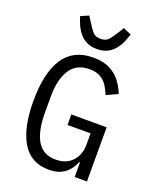

<svg xmlns="http://www.w3.org/2000/svg" viewBox="-170 -1038 940 1149"><g transform="rotate(20 300.0 -463.0)"><path d="M444 -93H439Q428 -66 409 -42Q390 -18 359.5 -3Q329 12 281 12Q168 12 112 -80.5Q56 -173 56 -344Q56 -523 117.5 -616.5Q179 -710 305 -710Q371 -710 413.5 -687.5Q456 -665 481.5 -630Q507 -595 522 -557L450 -524Q438 -555 421 -580.5Q404 -606 377 -621.5Q350 -637 308 -637Q224 -637 184.5 -574Q145 -511 145 -406V-298Q145 -228 160 -174Q175 -120 209 -89.5Q243 -59 300 -59Q368 -59 406 -100.5Q444 -142 444 -206V-278H297V-345H522V0H444ZM306 -765Q266 -765 238.5 -779.5Q211 -794 192.5 -817.5Q174 -841 163 -867Q152 -893 145 -916L196 -938L217 -904Q240 -867 256.5 -848.5Q273 -830 306 -830Q339 -830 355.5 -848.5Q372 -867 395 -904L416 -938L467 -916Q460 -893 449 -867Q438 -841 419.5 -817.5Q401 -794 373.5 -779.5Q346 -765 306 -765Z"/></g></svg>

Font: Lilex
Style: Regular
Weight: 400
Monospace: yes
Designer: Mike Abbink, Paul van der Laan, Pieter van Rosmalen, Mikhael Khrustik
Foundry: Mikhael Khrustik
Version: Version 2.510